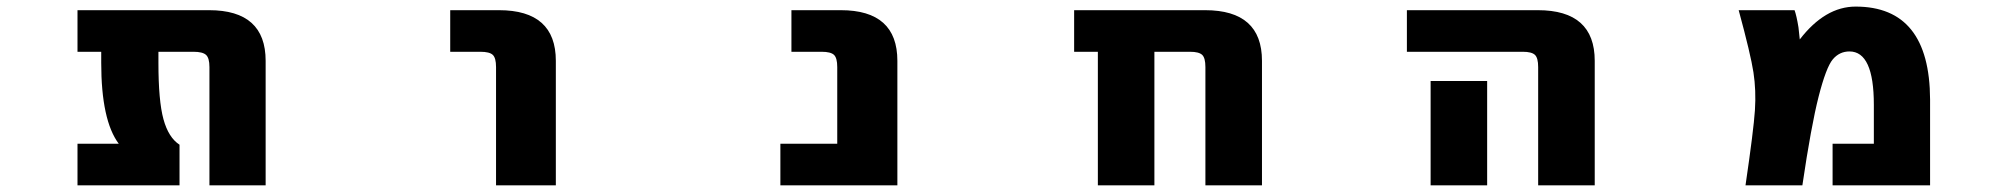

<svg xmlns="http://www.w3.org/2000/svg" viewBox="-20 -555 6040 577"><path d="M778.3 2H609.4V-353.5Q609.4 -380.9 599.1 -390.1Q588.9 -399.4 561.5 -399.4H456.1V-366.2Q456.1 -252 471.2 -196.8Q486.3 -141.6 519.5 -120.1V2H212.9V-123H336.9Q284.2 -193.4 284.2 -366.2V-399.4H212.9V-524.4H608.4Q778.3 -524.4 778.3 -372.1Z M1333 -399.4V-524.4H1479.5Q1650.4 -524.4 1650.4 -372.1V2H1470.7V-353.5Q1470.7 -380.9 1460.9 -390.1Q1451.2 -399.4 1423.8 -399.4Z M2325.2 2V-123H2496.1V-353.5Q2496.1 -380.9 2486.3 -390.1Q2476.6 -399.4 2449.2 -399.4H2358.4V-524.4H2506.8Q2676.8 -524.4 2676.8 -372.1V2Z M3602.5 -353.5Q3602.5 -380.9 3592.8 -390.1Q3583 -399.4 3556.6 -399.4H3449.2V2H3279.3V-399.4H3208V-524.4H3601.6Q3772.5 -524.4 3772.5 -372.1V2H3602.5Z M4208 -399.4V-524.4H4601.6Q4772.5 -524.4 4772.5 -372.1V2H4602.5V-353.5Q4602.5 -380.9 4592.8 -390.1Q4583 -399.4 4556.6 -399.4ZM4449.2 -311.5V-163.1V2H4279.3V-163.1V-311.5Z M5388.7 -436.5Q5464.8 -535.2 5556.6 -535.2Q5779.3 -535.2 5780.3 -255.9V2H5487.3V-123H5611.3V-240.2Q5611.3 -400.4 5538.1 -400.4Q5507.8 -400.4 5487.8 -376.5Q5467.8 -352.5 5445.3 -264.6Q5422.9 -176.8 5396.5 2H5225.6Q5250 -164.1 5253.9 -223.6Q5257.8 -283.2 5249.5 -337.4Q5241.2 -391.6 5205.1 -524.4H5373Q5378.9 -508.8 5384.8 -472.7Q5387.7 -448.2 5388.7 -436.5Z"/></svg>

Font: Gen Shin Gothic Monospace Heavy
Style: Bold
Weight: 800
Designer: [Source Han Sans]
Ryoko NISHIZUKA  (kana & ideographs); Paul D. Hunt (Latin, Greek & Cyrillic); Wenlong ZHANG  (bopomofo
Version: Version 1.002.20150607